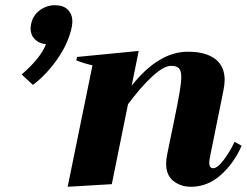

<svg xmlns="http://www.w3.org/2000/svg" viewBox="-20 -705 945 735"><path d="M257 -623Q257 -617 255 -603Q243 -542 201 -481Q159 -420 106 -380L63 -420Q136 -483 156 -536Q130 -538 113.5 -554.5Q97 -571 97 -596Q97 -602 99 -612Q105 -645 131.5 -665Q158 -685 190 -685Q223 -685 240 -667.5Q257 -650 257 -623ZM905 -147Q875 -79 824.5 -34.5Q774 10 711 10Q672 10 644 -12Q616 -34 616 -78Q616 -93 619 -109L651 -265Q661 -313 667.5 -351.5Q674 -390 674 -410Q674 -434 665 -443.5Q656 -453 635 -453Q607 -453 563 -412.5Q519 -372 470 -306L408 0L239 10L334 -455Q305 -461 272 -474L275 -487L511 -510L484 -377Q587 -507 699 -507Q767 -507 803.5 -479.5Q840 -452 840 -399Q840 -382 835 -357L785 -110Q781 -90 781 -83Q781 -61 796 -61Q812 -61 835.5 -91.5Q859 -122 878 -162Z"/></svg>

Font: Trirong ExtraBold
Style: Italic
Weight: 800
Italic angle: -12°
Designer: Katatrad Team
Foundry: CadsonDemak
Version: Version 1.001